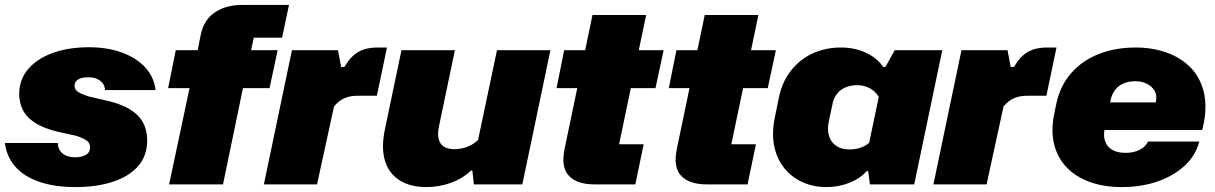

<svg xmlns="http://www.w3.org/2000/svg" viewBox="-26 -749 4935 780"><path d="M281 11Q193 11 130.5 -11.5Q68 -34 34 -74.5Q0 -115 -6 -168H209Q209 -151 217 -138Q225 -125 241 -117.5Q257 -110 279 -110Q307 -110 323.5 -120Q340 -130 340 -150Q340 -167 328 -176.5Q316 -186 285 -197L212 -213Q152 -227 116.5 -250Q81 -273 66.5 -303Q52 -333 52 -366Q52 -426 88.5 -468.5Q125 -511 188.5 -534Q252 -557 335 -557Q412 -557 471 -535Q530 -513 565 -474Q600 -435 606 -383H401Q400 -398 392 -409.5Q384 -421 369 -428Q354 -435 332 -435Q315 -435 302.5 -431Q290 -427 283.5 -419.5Q277 -412 277 -400Q277 -385 290.5 -376Q304 -367 331 -358L395 -343Q459 -330 498 -307Q537 -284 554.5 -252Q572 -220 572 -179Q572 -116 535 -74Q498 -32 432.5 -10.5Q367 11 281 11Z M661 0 744 -391H657L688 -545H777L790 -610Q803 -670 848 -699.5Q893 -729 958 -729H1148L1120 -596H1005L994 -545H1102L1069 -391H961L880 0Z M1046 0 1160 -545H1347L1360 -477H1373Q1399 -521 1430.5 -538.5Q1462 -556 1505 -556H1546L1505 -360H1428Q1404 -360 1386 -354.5Q1368 -349 1355 -339.5Q1342 -330 1331 -317L1262 0Z M2210 -545 2096 0H1899L1893 -56H1887Q1853 -23 1805 -6Q1757 11 1707 11Q1640 11 1596.5 -17Q1553 -45 1537.5 -97.5Q1522 -150 1538 -225L1605 -545H1822L1757 -234Q1751 -205 1756 -184.5Q1761 -164 1777 -153.5Q1793 -143 1820 -143Q1847 -143 1872 -152.5Q1897 -162 1916 -180L1993 -545Z M2388 0Q2318 0 2285 -35Q2252 -70 2268 -146L2381 -688H2599L2489 -163H2589L2555 0ZM2235 -391 2266 -545H2670L2637 -391Z M2844 0Q2774 0 2741 -35Q2708 -70 2724 -146L2837 -688H3055L2945 -163H3045L3011 0ZM2691 -391 2722 -545H3126L3093 -391Z M3332 11Q3278 11 3234 -9Q3190 -29 3160.5 -65.5Q3131 -102 3120 -152Q3109 -202 3120 -263L3136 -342Q3149 -413 3186 -460.5Q3223 -508 3275.5 -532Q3328 -556 3390 -556Q3447 -556 3492.5 -534.5Q3538 -513 3562 -477H3571L3609 -545H3802L3688 0H3508L3501 -54H3495Q3469 -24 3425 -6.5Q3381 11 3332 11ZM3425 -142Q3450 -142 3470 -149Q3490 -156 3505 -169L3544 -355Q3531 -378 3507.5 -390.5Q3484 -403 3457 -403Q3429 -403 3407.5 -393.5Q3386 -384 3372.5 -365.5Q3359 -347 3355 -321L3341 -256Q3334 -222 3342 -196.5Q3350 -171 3371 -156.5Q3392 -142 3425 -142Z M3766 0 3880 -545H4067L4080 -477H4093Q4119 -521 4150.5 -538.5Q4182 -556 4225 -556H4266L4225 -360H4148Q4124 -360 4106 -354.5Q4088 -349 4075 -339.5Q4062 -330 4051 -317L3982 0Z M4532 11Q4458 11 4400.5 -10Q4343 -31 4306 -70.5Q4269 -110 4256 -164.5Q4243 -219 4257 -287L4266 -331Q4282 -403 4327 -453.5Q4372 -504 4439 -530Q4506 -556 4587 -556Q4654 -556 4710.5 -536.5Q4767 -517 4806 -479.5Q4845 -442 4861.5 -386Q4878 -330 4866 -257L4858 -221H4438L4462 -333H4684L4666 -316L4670 -335Q4675 -363 4664 -381Q4653 -399 4632.5 -409Q4612 -419 4587 -419Q4558 -419 4537 -409.5Q4516 -400 4503.5 -383Q4491 -366 4486 -343L4461 -222Q4456 -194 4464.5 -172.5Q4473 -151 4494 -139.5Q4515 -128 4547 -128Q4580 -128 4604 -140.5Q4628 -153 4638 -174H4846Q4832 -118 4787.5 -76.5Q4743 -35 4677 -12Q4611 11 4532 11Z"/></svg>

Font: Hubot Sans Condensed ExtraLight Black
Style: Italic
Weight: 900
Italic angle: -12.0243°
Version: Version 2.000